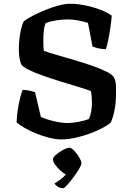

<svg xmlns="http://www.w3.org/2000/svg" viewBox="-20 -740 696 1019"><path d="M305 0Q277 0 242.5 -8.5Q208 -17 173.5 -31Q139 -45 111 -61Q83 -77 68 -91Q69 -121 74 -154.5Q79 -188 86 -217Q93 -246 100 -263Q120 -263 138.5 -258.5Q157 -254 166 -251L197 -119Q215 -111 240.5 -103.5Q266 -96 292 -91.5Q318 -87 339 -87Q363 -87 397.5 -93.5Q432 -100 452 -109Q468 -144 468 -198Q468 -211 466.5 -227.5Q465 -244 462 -257Q433 -268 389 -281Q345 -294 297 -309Q249 -324 205 -339.5Q161 -355 130.5 -370.5Q100 -386 92 -400Q86 -414 83 -435.5Q80 -457 80 -479Q80 -521 87.5 -563.5Q95 -606 106 -627Q126 -642 157 -658Q188 -674 223 -688Q258 -702 292 -711Q326 -720 352 -720Q392 -720 434.5 -711Q477 -702 513.5 -688Q550 -674 573 -657Q571 -630 566 -595Q561 -560 554.5 -528Q548 -496 542 -479Q520 -479 500.5 -484Q481 -489 471 -493L447 -618Q429 -625 398 -631Q367 -637 338 -637Q310 -637 278.5 -632Q247 -627 223 -618Q215 -601 212.5 -576Q210 -551 210 -526Q210 -509 210.5 -494.5Q211 -480 213 -470Q238 -461 281 -448.5Q324 -436 373.5 -421.5Q423 -407 469 -391Q515 -375 547.5 -358.5Q580 -342 587 -325Q593 -312 594.5 -295Q596 -278 596 -253Q596 -198 588.5 -158.5Q581 -119 568 -90Q557 -79 529 -63.5Q501 -48 463 -33.5Q425 -19 383.5 -9.5Q342 0 305 0ZM315 259Q298 259 286 250.5Q274 242 269 234Q284 225 300.5 213Q317 201 329 186Q315 178 299 163.5Q283 149 272 133Q261 117 261 106Q261 95 278 80.5Q295 66 316 55Q337 44 348 44Q359 44 374 60Q389 76 400.5 95.5Q412 115 412 127Q412 136 399.5 157Q387 178 369 202Q351 226 336 242.5Q321 259 315 259Z"/></svg>

Font: Texturina SemiBold
Style: Regular
Weight: 600
Designer: Guillermo Torres Carreño
Foundry: Omnibus-Type
Version: Version 1.002; ttfautohint (v1.8.3)